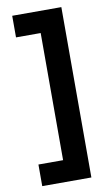

<svg xmlns="http://www.w3.org/2000/svg" viewBox="-98 -806 569 989"><g transform="rotate(-10 187.0 -311.5)"><path d="M40 134V21H169V-644H40V-757H297V134Z"/></g></svg>

Font: Montreal
Style: Bold
Weight: 700
Designer: Julieta Ulanovsky, usr_local_share
Foundry: Julieta Ulanovsky, usr_local_share
Version: Version 2.001